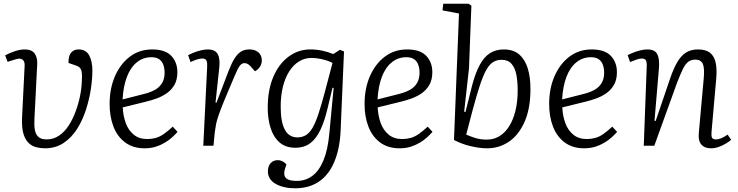

<svg xmlns="http://www.w3.org/2000/svg" viewBox="-20 -787 3985 1037"><path d="M405 -520Q444 -520 461.5 -488Q479 -456 479 -406Q479 -363 471 -308Q463 -253 445 -196.5Q427 -140 397.5 -92.5Q368 -45 324.5 -15.5Q281 14 223 14Q198 14 175 8Q152 2 134 -15.5Q116 -33 106.5 -65Q97 -97 99 -149L113 -431Q114 -450 107 -459.5Q100 -469 87.5 -470Q75 -471 56 -464L21 -453L8 -488Q25 -498 56 -509Q87 -520 113 -520Q152 -520 167.5 -497.5Q183 -475 181 -440L166 -145Q164 -112 168 -87Q172 -62 187 -48Q202 -34 232 -34Q269 -34 299 -54.5Q329 -75 351 -109Q373 -143 388.5 -185Q404 -227 412.5 -269.5Q421 -312 422 -350Q424 -380 421.5 -396.5Q419 -413 410.5 -421.5Q402 -430 385 -435L350 -447Q349 -466 354 -483Q359 -500 372 -510Q385 -520 405 -520Z M802 -520Q872 -520 905 -485.5Q938 -451 938 -397Q938 -357 922.5 -329.5Q907 -302 881.5 -284Q856 -266 825.5 -255Q795 -244 765 -237L643 -207Q645 -162 659 -123Q673 -84 702 -60Q731 -36 775 -36Q799 -36 821 -42Q843 -48 865 -63.5Q887 -79 913 -103L939 -75Q927 -61 910 -45.5Q893 -30 870.5 -16.5Q848 -3 821 5.5Q794 14 761 14Q698 14 655.5 -18Q613 -50 592.5 -104Q572 -158 572 -225Q572 -309 601 -375.5Q630 -442 681.5 -481Q733 -520 802 -520ZM869 -394Q869 -417 862.5 -436Q856 -455 840.5 -466.5Q825 -478 798 -478Q753 -478 719 -450.5Q685 -423 665.5 -372Q646 -321 642 -250L760 -280Q795 -289 819 -303Q843 -317 856 -339.5Q869 -362 869 -394Z M1099 -429Q1100 -449 1095 -460Q1090 -471 1072 -471Q1062 -471 1046.5 -466.5Q1031 -462 1009 -452L996 -489Q1007 -495 1025.5 -502.5Q1044 -510 1064.5 -515Q1085 -520 1102 -520Q1142 -520 1156 -494.5Q1170 -469 1164 -419L1144 -233L1149 -232L1215 -405Q1231 -446 1247 -471.5Q1263 -497 1282 -508.5Q1301 -520 1326 -520Q1348 -520 1363 -512.5Q1378 -505 1386 -491.5Q1394 -478 1394 -461Q1394 -442 1384 -426.5Q1374 -411 1357 -402L1335 -427Q1326 -437 1318 -441.5Q1310 -446 1301 -446Q1294 -446 1288.5 -443.5Q1283 -441 1276.5 -433.5Q1270 -426 1263 -411.5Q1256 -397 1246 -374Q1212 -295 1192 -246Q1172 -197 1161.5 -167Q1151 -137 1147 -116.5Q1143 -96 1140 -72L1133 0H1078Z M1782 -312 1776 -313 1749 -201Q1733 -133 1710.5 -85.5Q1688 -38 1655.5 -13.5Q1623 11 1575 11Q1522 11 1489 -18.5Q1456 -48 1441 -97Q1426 -146 1426 -205Q1426 -301 1456 -371.5Q1486 -442 1538.5 -481Q1591 -520 1656 -520Q1688 -520 1719.5 -513.5Q1751 -507 1780 -495L1816 -518L1838 -509L1820 -88Q1818 -30 1807 19Q1796 68 1776.5 107Q1757 146 1728 173.5Q1699 201 1660.5 215.5Q1622 230 1574 230Q1543 230 1516.5 224Q1490 218 1469.5 206.5Q1449 195 1438 178Q1427 161 1427 139Q1427 110 1442 94Q1457 78 1480 78Q1489 78 1497.5 81Q1506 84 1513.5 89Q1521 94 1527 101L1519 126Q1513 146 1516.5 160.5Q1520 175 1536 182.5Q1552 190 1584 190Q1631 190 1667.5 162.5Q1704 135 1727.5 78Q1751 21 1759 -69ZM1586 -45Q1612 -45 1632 -57Q1652 -69 1668 -96.5Q1684 -124 1700 -172Q1716 -220 1735 -292L1776 -447Q1754 -459 1722 -466.5Q1690 -474 1662 -474Q1626 -474 1595.5 -455.5Q1565 -437 1542.5 -402Q1520 -367 1508 -318.5Q1496 -270 1496 -211Q1496 -128 1518.5 -86.5Q1541 -45 1586 -45Z M2179 -520Q2249 -520 2282 -485.5Q2315 -451 2315 -397Q2315 -357 2299.5 -329.5Q2284 -302 2258.5 -284Q2233 -266 2202.5 -255Q2172 -244 2142 -237L2020 -207Q2022 -162 2036 -123Q2050 -84 2079 -60Q2108 -36 2152 -36Q2176 -36 2198 -42Q2220 -48 2242 -63.5Q2264 -79 2290 -103L2316 -75Q2304 -61 2287 -45.5Q2270 -30 2247.5 -16.5Q2225 -3 2198 5.5Q2171 14 2138 14Q2075 14 2032.5 -18Q1990 -50 1969.5 -104Q1949 -158 1949 -225Q1949 -309 1978 -375.5Q2007 -442 2058.5 -481Q2110 -520 2179 -520ZM2246 -394Q2246 -417 2239.5 -436Q2233 -455 2217.5 -466.5Q2202 -478 2175 -478Q2130 -478 2096 -450.5Q2062 -423 2042.5 -372Q2023 -321 2019 -250L2137 -280Q2172 -289 2196 -303Q2220 -317 2233 -339.5Q2246 -362 2246 -394Z M2611 14Q2589 14 2564.5 10.5Q2540 7 2516 1Q2492 -5 2470.5 -13.5Q2449 -22 2432 -31L2459 -714L2370 -731L2374 -767H2511L2526 -756L2513 -418L2487 -184L2494 -182L2530 -326Q2548 -394 2571.5 -437Q2595 -480 2626.5 -500Q2658 -520 2701 -520Q2753 -520 2784.5 -492.5Q2816 -465 2830.5 -417.5Q2845 -370 2845 -306Q2845 -201 2813.5 -129.5Q2782 -58 2729 -22Q2676 14 2611 14ZM2689 -464Q2663 -464 2643 -451.5Q2623 -439 2606 -408.5Q2589 -378 2571.5 -325Q2554 -272 2532 -190L2498 -60Q2516 -52 2544.5 -42.5Q2573 -33 2610 -33Q2647 -33 2677.5 -51.5Q2708 -70 2730 -105Q2752 -140 2764 -189Q2776 -238 2776 -300Q2776 -346 2769 -383Q2762 -420 2743 -442Q2724 -464 2689 -464Z M3176 -520Q3246 -520 3279 -485.5Q3312 -451 3312 -397Q3312 -357 3296.5 -329.5Q3281 -302 3255.5 -284Q3230 -266 3199.5 -255Q3169 -244 3139 -237L3017 -207Q3019 -162 3033 -123Q3047 -84 3076 -60Q3105 -36 3149 -36Q3173 -36 3195 -42Q3217 -48 3239 -63.5Q3261 -79 3287 -103L3313 -75Q3301 -61 3284 -45.5Q3267 -30 3244.5 -16.5Q3222 -3 3195 5.5Q3168 14 3135 14Q3072 14 3029.5 -18Q2987 -50 2966.5 -104Q2946 -158 2946 -225Q2946 -309 2975 -375.5Q3004 -442 3055.5 -481Q3107 -520 3176 -520ZM3243 -394Q3243 -417 3236.5 -436Q3230 -455 3214.5 -466.5Q3199 -478 3172 -478Q3127 -478 3093 -450.5Q3059 -423 3039.5 -372Q3020 -321 3016 -250L3134 -280Q3169 -289 3193 -303Q3217 -317 3230 -339.5Q3243 -362 3243 -394Z M3929 -32Q3918 -22 3899.5 -11Q3881 0 3860.5 7Q3840 14 3820 14Q3786 14 3768.5 -5.5Q3751 -25 3754 -65L3781 -365Q3786 -421 3775.5 -443Q3765 -465 3736 -465Q3713 -465 3697.5 -453.5Q3682 -442 3668.5 -414.5Q3655 -387 3636 -338L3514 0H3457L3473 -429Q3474 -451 3468.5 -461Q3463 -471 3446 -471Q3436 -471 3420.5 -466Q3405 -461 3383 -452L3370 -489Q3381 -495 3399.5 -502.5Q3418 -510 3438.5 -515Q3459 -520 3476 -520Q3517 -520 3530 -494.5Q3543 -469 3539 -419L3515 -135L3521 -133L3600 -365Q3619 -420 3639.5 -454Q3660 -488 3686.5 -504Q3713 -520 3750 -520Q3793 -520 3816 -501Q3839 -482 3846 -445.5Q3853 -409 3848 -358L3823 -75Q3821 -53 3825.5 -43.5Q3830 -34 3847 -34Q3861 -34 3877 -41Q3893 -48 3910 -60Z"/></svg>

Font: Literata 24pt Light
Style: Italic
Weight: 300
Italic angle: -2°
Designer: Latin by Veronika Burian and Jose Scaglione. Greek by Irene Vlachou. Cyrillic by Vera Evstafieva
Foundry: TypeTogether
Version: Version 3.103;gftools[0.9.29]